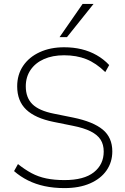

<svg xmlns="http://www.w3.org/2000/svg" viewBox="-20 -955 640 983"><path d="M310 8Q255 8 208.5 -2Q162 -12 123 -31.5Q84 -51 52 -79L72 -115Q107 -87 141.5 -68.5Q176 -50 217 -41.5Q258 -33 310 -33Q410 -33 460.5 -73Q511 -113 511 -179Q511 -215 495 -240Q479 -265 444 -282.5Q409 -300 353 -311L254 -331Q160 -350 114 -394Q68 -438 68 -513Q68 -573 98.5 -618Q129 -663 183.5 -688Q238 -713 308 -713Q356 -713 397.5 -703Q439 -693 475 -672.5Q511 -652 539 -622L519 -586Q472 -632 422 -652Q372 -672 308 -672Q249 -672 205 -652.5Q161 -633 136.5 -597Q112 -561 112 -513Q112 -455 146 -421.5Q180 -388 256 -373L355 -353Q457 -332 506 -291.5Q555 -251 555 -180Q555 -125 525.5 -82.5Q496 -40 441 -16Q386 8 310 8ZM285 -765 403 -935H459L323 -765Z"/></svg>

Font: Nunito Sans 12pt ExtraLight
Style: Regular
Weight: 200
Designer: Vernon Adams
Foundry: Vernon Adams
Version: Version 3.101;gftools[0.9.27]